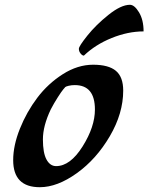

<svg xmlns="http://www.w3.org/2000/svg" viewBox="-20 -772 619 801"><path d="M579 -641Q514 -641 446 -613.5Q378 -586 330 -540Q323 -540 316 -549Q309 -558 309 -568.5Q309 -579 344.5 -623.5Q380 -668 432.5 -710Q485 -752 522 -752Q541 -752 560 -720.5Q579 -689 579 -641ZM214 -79Q273 -79 324.5 -161Q376 -243 376 -315Q376 -417 292 -417Q278 -417 266 -414Q254 -411 252 -408.5Q250 -406 243.5 -398.5Q237 -391 221 -366Q205 -341 192 -316Q159 -247 159 -190.5Q159 -134 174 -106.5Q189 -79 214 -79ZM146 9Q35 9 35 -104Q35 -165 63 -235Q91 -305 135.5 -364Q180 -423 242 -462.5Q304 -502 368.5 -502Q433 -502 463.5 -476.5Q494 -451 494 -394Q494 -299 438 -203.5Q382 -108 300.5 -49.5Q219 9 146 9Z"/></svg>

Font: Clara
Style: Regular
Weight: 400
Designer: Proyecto DEMO
Foundry: Proyecto DEMO
Version: Version 1.002